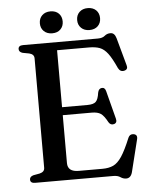

<svg xmlns="http://www.w3.org/2000/svg" viewBox="-59 -906 765 972"><g transform="rotate(-5 324.0 -420.0)"><path d="M57 -681.5Q57 -700 81.5 -700H461Q485 -700 497.2 -710.8Q509.5 -721.5 527 -721.5Q548 -721.5 556 -693L594.5 -553Q601 -532 582 -526.5Q560.5 -520.5 549.5 -542Q526.5 -593 507.8 -617.8Q489 -642.5 467.2 -650.8Q445.5 -659 412.5 -659H250.5V-369.5H379.5Q410 -369.5 422.2 -381.2Q434.5 -393 439 -427Q443 -447 458.5 -449Q475 -451 480 -431L517 -288Q522.5 -267 505.5 -261.5Q488 -256.5 478 -273Q459.5 -307.5 443.5 -318.2Q427.5 -329 397.5 -329H250.5V-85.5Q250.5 -41 306.5 -41H427Q459.5 -41 482.2 -51.5Q505 -62 525.8 -93.2Q546.5 -124.5 572 -186.5Q580 -204.5 598.5 -202Q621 -198.5 614.5 -174L574 -10.5Q566 18.5 543 18.5Q527.5 18.5 514.2 9.2Q501 0 479 0H81.5Q57 0 57 -18.5Q57 -33.5 76 -39L108.5 -45Q133.5 -51 133.5 -72V-628Q133.5 -649 108.5 -655L76 -661Q57 -666.5 57 -681.5ZM234 -746.5Q207.5 -746.5 191.5 -762Q175.5 -777.5 175.5 -802Q175.5 -827 191.5 -842.5Q207.5 -858 234 -858Q260.5 -858 276 -842.5Q291.5 -827 291.5 -802Q291.5 -777.5 276 -762Q260.5 -746.5 234 -746.5ZM423 -746.5Q397 -746.5 381 -762Q365 -777.5 365 -802Q365 -827 381 -842.5Q397 -858 423 -858Q450 -858 465.8 -842.5Q481.5 -827 481.5 -802Q481.5 -777.5 465.8 -762Q450 -746.5 423 -746.5Z"/></g></svg>

Font: Fraunces 9pt S000
Style: Regular
Weight: 400
Version: Version 1.000; ttfautohint (v1.8.3)